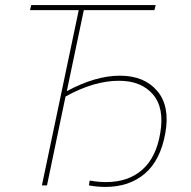

<svg xmlns="http://www.w3.org/2000/svg" viewBox="-20 -730 753 756"><path d="M631 -206Q612 -99 550.5 -46.5Q489 6 395 6Q363 6 330 0L333 -19Q368 -13 397 -13Q485 -13 540 -61.5Q595 -110 611 -206Q628 -305 582 -358.5Q536 -412 448 -412Q350 -412 238 -350L165 0H145L290 -690H98L103 -710H593L588 -690H310L243 -371Q356 -432 452 -432Q548 -432 599 -372Q650 -312 631 -206Z"/></svg>

Font: Raleway-v4020 Thin
Style: Italic
Weight: 250
Italic angle: -12°
Designer: Matt McInerney, Pablo Impallari, Rodrigo Fuenzalida
Foundry: Matt McInerney, Pablo Impallari, Rodrigo Fuenzalida
Version: Version 4.020;PS 004.020;hotconv 1.0.88;makeotf.lib2.5.64775